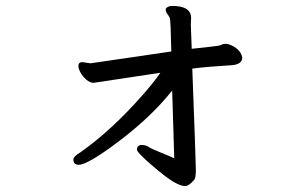

<svg xmlns="http://www.w3.org/2000/svg" viewBox="-20 -579 1040 649"><path d="M443 -73Q443 -89 460 -89Q472 -89 483 -82Q494 -75 523 -63.5Q552 -52 569 -44L562 -273Q492 -185 384.5 -103.5Q277 -22 246 -22Q228 -22 228 -40Q228 -50 253 -65Q359 -140 464 -260Q501 -302 522 -333L296 -299Q284 -299 271.5 -310Q259 -321 252 -334Q245 -347 245 -356Q245 -369 258 -369L286 -365L559 -405Q557 -511 554 -518Q551 -525 545.5 -532Q540 -539 540 -549Q547 -559 562 -559Q626 -559 626 -518L625 -498L628 -414Q670 -419 696 -421.5Q722 -424 728 -427.5Q734 -431 744 -431Q761 -429 778 -416.5Q795 -404 799 -385Q799 -361 762 -358.5Q725 -356 691.5 -353.5Q658 -351 630 -347Q642 -28 642 -5Q642 21 637 28Q619 50 605 50Q591 50 565.5 35Q540 20 491.5 -22Q443 -64 443 -73Z"/></svg>

Font: ToneOZ-Pinyin-WenKai-Medium
Style: Medium
Weight: 700
Designer: Fontworks Inc.
Foundry: ToneOZ
Version: Version 0.240331